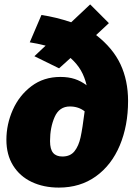

<svg xmlns="http://www.w3.org/2000/svg" viewBox="-20 -831 614 871"><path d="M561 -373Q561 -261 523.5 -171.5Q486 -82 415 -31Q344 20 247 20Q178 20 124 -5.5Q70 -31 39.5 -80Q9 -129 9 -197Q9 -267 38 -332.5Q67 -398 122.5 -440Q178 -482 254 -482Q291 -482 319.5 -472.5Q348 -463 373 -444Q364 -482 347 -511.5Q330 -541 300 -568L248 -521L136 -576L187 -624Q148 -634 115 -639L168 -763Q235 -753 303 -730L389 -811L474 -726L416 -672Q492 -613 526.5 -539.5Q561 -466 561 -373ZM364 -326Q336 -348 297 -348Q249 -348 228 -300.5Q207 -253 207 -191Q207 -154 221 -137.5Q235 -121 263 -121Q299 -121 318 -145Q337 -169 345.5 -208Q354 -247 364 -326Z"/></svg>

Font: Fira Sans Black
Style: Italic
Weight: 900
Italic angle: -8°
Designer: Carrois Corporate & Edenspiekermann AG
Foundry: Carrois Corporate GbR & Edenspiekermann AG
Version: Version 4.203